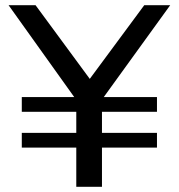

<svg xmlns="http://www.w3.org/2000/svg" viewBox="-20 -720 688 740"><path d="M64 -151H274V0H373V-151H585V-208H373V-289H585V-346H380L636 -700H536L326 -416L117 -700H13L266 -346H64V-289H274V-208H64Z"/></svg>

Font: Chess Sans Medium
Style: Regular
Weight: 500
Designer: Wolf Bōese
Foundry: Wolf Bōese
Version: Version 7.223;Glyphs 3.3 (3306)